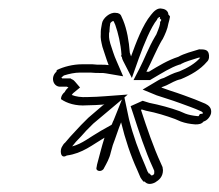

<svg xmlns="http://www.w3.org/2000/svg" viewBox="-20 -550 529 463"><path d="M116 -377C102 -365 107 -343 123 -341H141C143 -340 144 -340 145 -339C141 -336 138 -332 136 -328C131 -324 127 -318 127 -311C141 -301 163 -294 189 -296C202 -296 218 -297 232 -298C231 -297 229 -297 228 -296L193 -266L175 -248C166 -239 158 -229 149 -220L137 -206C133 -203 132 -200 130 -197C124 -189 125 -165 141 -175C179 -180 203 -201 232 -218C225 -196 220 -175 214 -153L213 -147C209 -136 227 -134 231 -145C237 -156 244 -168 247 -182L252 -200C259 -218 265 -238 272 -255C282 -214 295 -175 311 -140L317 -126C319 -120 323 -116 326 -112H329C335 -105 344 -105 354 -110C364 -116 373 -124 373 -140C373 -142 372 -144 372 -147L368 -156C350 -195 334 -242 320 -285L322 -286L332 -283C358 -278 380 -271 402 -263L416 -257C427 -253 438 -251 451 -250C460 -250 466 -251 471 -257C479 -259 487 -268 489 -277C491 -290 483 -296 475 -300C459 -307 441 -314 424 -320L407 -326C395 -330 382 -334 369 -339C372 -341 377 -342 381 -344C394 -350 402 -356 416 -359C440 -369 463 -382 479 -401C485 -406 485 -416 483 -422C480 -431 471 -431 460 -431C444 -426 424 -421 410 -413C385 -405 362 -391 339 -377H333C346 -402 357 -430 371 -454L372 -455C378 -467 384 -480 386 -493C388 -499 389 -505 390 -510C389 -512 388 -513 386 -515C386 -522 380 -528 371 -529C360 -532 351 -523 344 -514C324 -490 308 -447 296 -414L293 -423C291 -451 286 -479 277 -501L273 -510C271 -516 266 -519 259 -519C245 -521 228 -506 226 -494C225 -487 223 -480 223 -473V-469C222 -457 224 -450 227 -437C232 -423 236 -408 242 -393C236 -394 230 -394 225 -394C217 -394 210 -394 203 -395H178C156 -395 133 -389 117 -381ZM128 -363 134 -368C147 -372 160 -375 174 -375H198C208 -374 214 -374 222 -374C227 -374 232 -374 236 -373L277 -366L261 -403C255 -416 250 -433 246 -445C242 -459 243 -463 243 -470L244 -474V-476C244 -481 245 -488 246 -494C247 -496 251 -499 252 -499H254L258 -490C265 -470 271 -445 273 -418L272 -415L274 -412C274 -412 274 -409 277 -403L298 -362L315 -410C327 -443 344 -485 359 -503V-504C360 -506 363 -508 364 -509H366L365 -506L369 -502C368 -499 366 -498 366 -496V-495V-493C365 -486 359 -472 357 -467L354 -462C338 -435 328 -407 316 -384L302 -357H342L347 -360C371 -374 391 -387 412 -394L416 -395L417 -396C426 -401 443 -406 459 -411H463C451 -397 432 -386 413 -378C395 -373 386 -367 375 -362C373 -361 369 -361 361 -356L324 -334L358 -320C372 -315 387 -311 398 -307L415 -301C431 -295 449 -289 464 -282C469 -280 469 -278 469 -278V-277V-276L462 -275L459 -270H456C445 -271 435 -273 427 -276L413 -282C391 -290 365 -297 340 -302L324 -307L295 -294L301 -276C315 -233 330 -186 349 -145L352 -138V-136C352 -129 352 -130 347 -127H345L340 -132H338C337 -134 338 -134 337 -135L336 -136L330 -151C315 -185 301 -223 291 -263L280 -315L288 -322L234 -318C220 -317 205 -316 193 -316H192H191C176 -315 163 -317 153 -321C156 -325 155 -324 156 -325L173 -339L161 -353C157 -358 153 -359 153 -359L150 -361H130ZM154 -197 163 -208C172 -217 181 -227 188 -235L205 -252L274 -310L254 -260C252 -257 251 -252 249 -249L224 -235C196 -219 178 -203 154 -197Z"/></svg>

Font: Scribbler
Style: ClrIta
Weight: 400
Designer: Mew Too
Foundry: Cannot Into Space Fonts
Version: Version 1.001